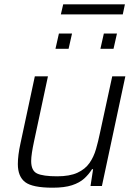

<svg xmlns="http://www.w3.org/2000/svg" viewBox="-20 -865 641 893"><path d="M225 8Q131 8 97 -18Q63 -44 63 -102Q63 -122 66 -146Q69 -170 75 -197L142 -510H203L138 -206Q132 -178 128.5 -155Q125 -132 125 -116Q125 -71 152.5 -58Q180 -45 246 -45Q304 -45 340 -61.5Q376 -78 396 -106.5Q416 -135 426.5 -171.5Q437 -208 445 -247L502 -510H563L454 0H401L413 -78H408Q393 -54 371.5 -34.5Q350 -15 315 -3.5Q280 8 225 8ZM447 -638 463 -709H524L508 -638ZM238 -638 254 -709H315L299 -638ZM263 -798 274 -845H561L551 -798Z"/></svg>

Font: Saira Light
Style: Italic
Weight: 300
Italic angle: -12°
Designer: Hector Gatti with collaboration of the Omnibus-Type team
Foundry: Omnibus-Type
Version: Version 1.100; ttfautohint (v1.8.3)